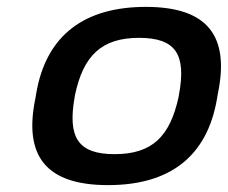

<svg xmlns="http://www.w3.org/2000/svg" viewBox="-20 -529 662 558"><path d="M85 -256 83 -244C48 -76 113 9 294 9C469 9 582 -70 611 -244L613 -256C648 -423 585 -509 404 -509C229 -509 114 -430 85 -256ZM197 -247 198 -253C222 -367 275 -419 384 -419C491 -419 522 -371 500 -253L499 -247C474 -133 423 -81 313 -81C207 -81 176 -129 197 -247Z"/></svg>

Font: LT Wave Medium
Style: Italic
Weight: 500
Designer: Daniel Lyons
Version: Version 2.5 (Glyphs App)